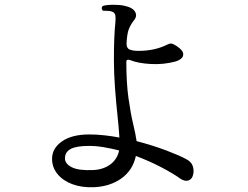

<svg xmlns="http://www.w3.org/2000/svg" viewBox="-20 -772 1040 804"><path d="M373 12Q323 14 283.5 -0.5Q244 -15 221 -43Q198 -71 198 -107Q198 -151 239.5 -180Q281 -209 354 -209Q384 -209 416.5 -205.5Q449 -202 480 -196Q478 -233 472 -288Q466 -343 461.5 -404.5Q457 -466 457 -521Q457 -621 463 -676Q465 -696 463 -707.5Q461 -719 450 -723Q443 -726 432.5 -726.5Q422 -727 415 -727Q412 -727 411 -727Q406 -732 406 -737.5Q406 -743 410 -747Q426 -752 455 -752Q484 -752 500 -748Q535 -741 545.5 -723Q556 -705 541 -687Q527 -669 519.5 -650Q512 -631 510 -592Q509 -571 522 -565Q535 -559 560 -559Q628 -559 680 -585Q692 -591 699 -589.5Q706 -588 720 -579Q745 -562 747 -548.5Q749 -535 738.5 -526.5Q728 -518 713 -514Q664 -501 611 -504Q558 -507 526 -520Q509 -526 509 -513Q509 -425 518 -361Q527 -297 537.5 -253.5Q548 -210 552 -181Q621 -163 677.5 -141.5Q734 -120 759 -106Q781 -95 787 -77Q793 -59 789 -42Q785 -22 769.5 -16.5Q754 -11 735 -24Q706 -45 656.5 -71Q607 -97 549 -119Q536 -59 488.5 -25Q441 9 373 12ZM371 -60Q413 -62 442 -83.5Q471 -105 479 -142Q447 -150 415 -155.5Q383 -161 353 -161Q299 -161 275.5 -148Q252 -135 252 -109Q252 -86 281 -71.5Q310 -57 371 -60Z"/></svg>

Font: Zen Old Mincho
Style: Regular
Weight: 400
Designer: Yoshimichi Ohira
Foundry: Positype
Version: Version 1.001